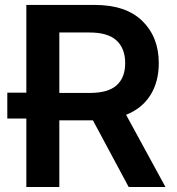

<svg xmlns="http://www.w3.org/2000/svg" viewBox="-20 -747 707 767"><path d="M641 0H494L351.2 -266.3H217V0H85.2V-273.4H9.2V-376.8H85.2V-727.3H358Q483.3 -727.3 548.8 -663Q614.3 -598.7 614.3 -494.7Q614.3 -420.5 581 -367.2Q547.6 -313.9 483.7 -288.4ZM338.4 -375.7Q411.6 -375.7 445.8 -406.2Q480.1 -436.8 480.1 -494.7Q480.1 -552.9 445.8 -585Q411.6 -617.2 337.7 -617.2H217V-375.7Z"/></svg>

Font: Linik Sans SemiBold
Style: Regular
Weight: 600
Designer: Rasmus Andersson (font), Cristiano Sobral (main changes)
Foundry: rsms
Version: Version 3.018;June 1, 2022;FontCreator 14.0.0.2814 64-bit; t